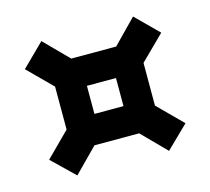

<svg xmlns="http://www.w3.org/2000/svg" viewBox="-75 -650 700 639"><g transform="rotate(-15 275.0 -330.5)"><path d="M509.8 -173.8 433.1 -99.1 352.1 -181.2H198.2L117.2 -99.1L40 -173.8L122.1 -255.9V-403.8L40 -485.8L117.2 -562L198.2 -480H353L433.1 -562L509.8 -485.8L426.8 -403.8V-256.8ZM325.2 -282.2V-378.9H225.1V-282.2Z"/></g></svg>

Font: Laconic
Style: Bold
Weight: 700
Designer: Robby Woodard
Version: Version 1.000